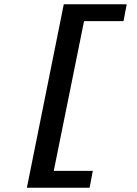

<svg xmlns="http://www.w3.org/2000/svg" viewBox="-20 -728 640 900"><path d="M106 152 279 -708H574L559 -629H374L232 73H415L400 152Z"/></svg>

Font: Source Code Pro ExtraLight ExtraBold
Style: Italic
Weight: 800
Italic angle: -11°
Monospace: yes
Version: Version 1.016;hotconv 1.0.116;makeotfexe 2.5.65601